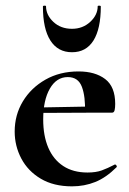

<svg xmlns="http://www.w3.org/2000/svg" viewBox="-20 -648 458 680"><path d="M235 12Q170 12 124.5 -15Q79 -42 55.5 -86.5Q32 -131 32 -182Q32 -241 61 -289Q90 -337 141 -366Q192 -395 258 -395Q317 -395 352.5 -368Q388 -341 388 -280Q388 -267 386 -258Q384 -249 377 -249H281Q283 -306 270 -340.5Q257 -375 220 -375Q180 -375 156.5 -334Q133 -293 133 -225Q133 -167 151 -125Q169 -83 204 -60Q239 -37 290 -37Q320 -37 340.5 -44.5Q361 -52 386 -65Q388 -67 391.5 -63Q395 -59 393 -56Q356 -19 317.5 -3.5Q279 12 235 12ZM98 -248 97 -267 316 -271V-249ZM132 -625Q132 -628 137.5 -628Q143 -628 143 -626Q143 -595 169 -570.5Q195 -546 235 -546Q273 -546 299.5 -570.5Q326 -595 326 -626Q326 -628 331.5 -628Q337 -628 337 -625Q337 -546 311 -504.5Q285 -463 235 -463Q185 -463 158.5 -504.5Q132 -546 132 -625Z"/></svg>

Font: Cormorant Infant Light
Style: Bold
Weight: 700
Version: Version 4.001